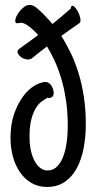

<svg xmlns="http://www.w3.org/2000/svg" viewBox="-20 -720 383 768"><path d="M56.2 -523.9Q65.9 -531.2 78.1 -540Q88.4 -547.4 102.5 -557.6Q116.7 -567.9 132.8 -580.1Q110.8 -604 93 -616.5Q75.2 -628.9 65.9 -628.9Q60.5 -628.9 57.1 -627.9Q53.7 -627 48.8 -627Q44.9 -627 43 -629.2Q41 -631.3 41 -638.2Q41 -644.5 46.1 -655.3Q51.3 -666 59.3 -675.8Q67.4 -685.5 77.4 -692.9Q87.4 -700.2 97.2 -700.2Q106 -700.2 112.3 -697.5Q118.7 -694.8 126 -689Q141.1 -676.3 157.2 -659.9Q173.3 -643.6 189.9 -624Q208.5 -639.2 226.6 -654.3Q244.6 -669.4 263.2 -686Q264.2 -696.3 268.6 -697Q272.9 -697.8 278.3 -692.4Q283.7 -687 289.3 -677.5Q294.9 -668 298.3 -658Q301.8 -647.9 302 -639.4Q302.2 -630.9 296.9 -627Q276.4 -612.8 258.5 -600.1Q240.7 -587.4 225.1 -576.2Q244.6 -545.9 262.5 -509Q280.3 -472.2 293.9 -428.2Q307.6 -384.3 315.4 -333Q323.2 -281.7 323.2 -223.1Q323.2 -172.4 314.5 -127Q305.7 -81.5 287.1 -47.1Q268.6 -12.7 239 7.6Q209.5 27.8 168 27.8Q131.8 27.8 104.5 11.2Q77.1 -5.4 58.8 -32.7Q40.5 -60.1 31.2 -95.2Q22 -130.4 22 -168Q22 -222.7 36.6 -264.6Q51.3 -306.6 72.8 -335Q94.2 -363.3 118.7 -377.7Q143.1 -392.1 163.1 -392.1Q169.4 -392.1 175.3 -387.9Q181.2 -383.8 185.5 -377.4Q189.9 -371.1 192.4 -363Q194.8 -355 194.8 -347.2Q194.8 -343.3 193.4 -339.4Q191.9 -335.4 188.7 -332.5Q185.5 -329.6 180.9 -328.4Q176.3 -327.1 169.9 -329.1Q159.7 -323.2 147 -314.2Q134.3 -305.2 123.5 -287.8Q112.8 -270.5 105.5 -243.2Q98.1 -215.8 98.1 -173.8Q98.1 -142.1 103.8 -116.9Q109.4 -91.8 119.4 -74.2Q129.4 -56.6 142.3 -47.4Q155.3 -38.1 169.9 -38.1Q191.4 -38.1 206.8 -52.5Q222.2 -66.9 231.9 -91.3Q241.7 -115.7 246.3 -148.2Q251 -180.7 251 -216.8Q251 -271 244.1 -317.6Q237.3 -364.3 225.6 -403.8Q213.9 -443.4 199 -475.8Q184.1 -508.3 168 -534.2Q152.8 -522.9 141.8 -514.2Q130.9 -505.4 123.5 -499.5L108.9 -487.8Q99.6 -480.5 86.9 -482.4Q74.2 -484.4 64.5 -491.5Q54.7 -498.5 51 -507.8Q47.4 -517.1 56.2 -523.9Z"/></svg>

Font: Grand Hotel
Style: Regular
Weight: 400
Designer: Brian J. Bonislawsky & Jim Lyles for Astigmatic (AOETI)
Foundry: Astigmatic (AOETI)
Version: Version 001.000